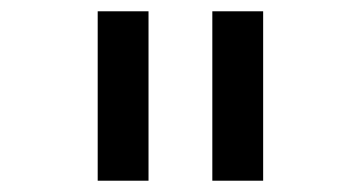

<svg xmlns="http://www.w3.org/2000/svg" viewBox="-20 -850 640 340"><path d="M356 -530V-830H446V-530ZM153 -530V-830H243V-530Z"/></svg>

Font: Tiny
Style: Regular
Weight: 400
Designer: Philipp Nurullin, Konstantin Bulenkov
Foundry: JetBrains
Version: Version 2.251; ttfautohint (v1.8.4.7-5d5b)